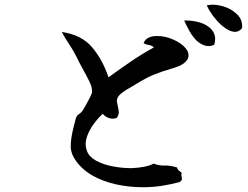

<svg xmlns="http://www.w3.org/2000/svg" viewBox="-20 -805 1040 805"><path d="M758 -603Q771 -588 770.5 -571Q770 -554 750 -539Q734 -527 698.5 -517Q663 -507 628 -493Q600 -482 571 -465Q542 -448 521 -435Q508 -428 493 -417Q478 -406 473 -395Q469 -386 470.5 -377Q472 -368 474 -360Q477 -348 478 -336.5Q479 -325 470 -311Q452 -304 435.5 -310.5Q419 -317 411 -328Q393 -312 373.5 -286Q354 -260 344 -230Q334 -200 345 -171Q354 -147 383.5 -131Q413 -115 452.5 -107.5Q492 -100 531 -100Q559 -101 583 -105.5Q607 -110 624 -119Q648 -110 670 -111Q692 -112 722 -103Q724 -95 729.5 -90Q735 -85 742 -81Q740 -75 740.5 -70.5Q741 -66 742 -62Q743 -57 742.5 -52.5Q742 -48 734 -42Q698 -32 659 -26Q620 -20 580 -20Q523 -20 469 -31.5Q415 -43 370.5 -67.5Q326 -92 298 -131Q276 -162 276.5 -193.5Q277 -225 287 -266Q291 -280 294.5 -295.5Q298 -311 302 -318Q305 -323 313.5 -328.5Q322 -334 327 -342Q330 -347 339.5 -363.5Q349 -380 357.5 -397Q366 -414 366 -420Q367 -439 353.5 -466Q340 -493 326 -518Q322 -526 317.5 -533.5Q313 -541 310 -548Q291 -588 272.5 -615.5Q254 -643 239 -671Q322 -659 366 -607Q410 -555 435 -481Q475 -510 525 -544.5Q575 -579 625 -606Q618 -614 605 -616Q592 -618 582 -624Q588 -640 603 -647Q618 -654 637 -654Q669 -655 704.5 -640Q740 -625 758 -603ZM995 -687Q981 -670 963 -671.5Q945 -673 926 -686Q907 -699 890 -718Q873 -737 861.5 -755.5Q850 -774 847 -783Q879 -789 914 -779Q949 -769 973.5 -745.5Q998 -722 995 -687ZM878 -617Q856 -608 837.5 -614.5Q819 -621 804 -635Q787 -652 774 -675.5Q761 -699 752 -719Q777 -720 805.5 -714Q834 -708 854 -693Q871 -681 878.5 -662Q886 -643 878 -617Z"/></svg>

Font: Yuji Syuku
Style: Regular
Weight: 400
Designer: Kataoka Yuji
Foundry: Kinuta Font Factory
Version: Version 3.002